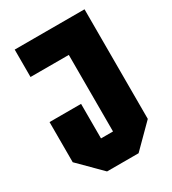

<svg xmlns="http://www.w3.org/2000/svg" viewBox="-172 -793 794 886"><g transform="rotate(-30 225.0 -350.0)"><path d="M19 -116V-330H187V-146H251V-554H47V-700H419V-116L303 0H135Z"/></g></svg>

Font: Tektur Condensed
Style: Bold
Weight: 700
Width: 3
Designer: Adam Jagosz
Foundry: Adam Jagosz
Version: Version 1.005;gftools[0.9.30]